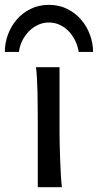

<svg xmlns="http://www.w3.org/2000/svg" viewBox="-64 -777 406 797"><path d="M183.1 -231.9Q183.1 -208.5 183.8 -176.5Q184.6 -144.5 185.8 -111.8Q187 -79.1 188.7 -49.3Q190.4 -19.5 192.9 0H92.8V-258.8Q92.8 -294.4 92.5 -329.1Q92.3 -363.8 91.6 -394.8Q90.8 -425.8 89.4 -452.4Q87.9 -479 85.4 -498H183.1ZM262.7 -561.5Q258.8 -586.4 248 -608.4Q237.3 -630.4 221.2 -647.2Q205.1 -664.1 184.1 -673.8Q163.1 -683.6 139.2 -683.6Q115.2 -683.6 94 -673.8Q72.8 -664.1 56.2 -647.2Q39.6 -630.4 28.6 -608.4Q17.6 -586.4 14.6 -561.5H-43.9Q-43.9 -597.2 -31.5 -632.1Q-19 -667 4.6 -694.8Q28.3 -722.7 62.3 -739.7Q96.2 -756.8 139.2 -756.8Q181.6 -756.8 215.6 -739.7Q249.5 -722.7 273.2 -694.8Q296.9 -667 309.6 -632.1Q322.3 -597.2 322.3 -561.5Z"/></svg>

Font: Andika Compact
Style: Regular
Weight: 400
Designer: Victor Gaultney, Annie Olsen, Julie Remington, Don Collingsworth, Eric Hays, Becca Hirsbrunner
Foundry: SIL International
Version: Version 5.000 ; LnSpcTght